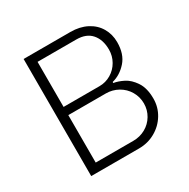

<svg xmlns="http://www.w3.org/2000/svg" viewBox="-155 -830 961 974"><g transform="rotate(-30 325.5 -343.0)"><path d="M561 -523Q561 -453 524.5 -412Q488 -371 440 -359V-353Q466 -349 497 -333.5Q528 -318 552.5 -281Q577 -244 577 -183Q577 -133 551.5 -91Q526 -49 482.5 -24.5Q439 0 387 0H107V-686H381Q435 -686 476 -665Q517 -644 539 -606.5Q561 -569 561 -523ZM506 -511Q506 -569 476 -603.5Q446 -638 388 -638H161V-374H371Q408 -374 439 -392.5Q470 -411 488 -442.5Q506 -474 506 -511ZM523 -186Q523 -224 504 -256.5Q485 -289 452 -307.5Q419 -326 381 -326H161V-48H381Q420 -48 452.5 -66Q485 -84 504 -116Q523 -148 523 -186Z"/></g></svg>

Font: Chivo Thin
Style: Regular
Weight: 100
Designer: Hector Gatti
Foundry: Omnibus-Type
Version: Version 1.007